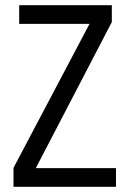

<svg xmlns="http://www.w3.org/2000/svg" viewBox="-20 -720 498 740"><path d="M325 -628H54V-700H411V-635L118 -72H427V0H32V-73Z"/></svg>

Font: Marvel
Style: Bold
Weight: 700
Designer: Carolina Trebol
Foundry: Carolina Trebol
Version: Version 1.001